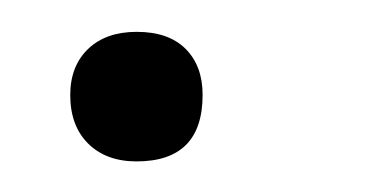

<svg xmlns="http://www.w3.org/2000/svg" viewBox="-20 -93 237 123"><path d="M67.5 10.4Q48 10.4 36.5 -1Q25 -12.4 25 -32.1Q25 -50.7 36.5 -61.7Q47.9 -72.6 67.6 -72.6Q88 -72.6 98.9 -61.7Q109.8 -50.8 109.8 -32.2Q109.8 10.4 67.5 10.4Z"/></svg>

Font: Cormorant Infant Light
Style: Italic
Weight: 300
Italic angle: -10°
Designer: Christian Thalmann (Catharsis Fonts)
Foundry: Catharsis Fonts
Version: Version 4.001